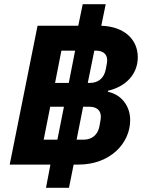

<svg xmlns="http://www.w3.org/2000/svg" viewBox="-20 -800 684 910"><path d="M329 -20H353C500 -20 597 -119 597 -231C597 -297 556 -352 491 -365L492 -370C574 -389 633 -446 633 -529C633 -611 572 -674 460 -678L481 -780H372L351 -678H158L26 -20H219L198 90H307ZM241 -407 271 -560H336L306 -407ZM427 -560H434C467 -560 488 -545 488 -514C488 -507 487 -500 481 -470C473 -430 446 -407 406 -407H396ZM187 -138 218 -294H283L252 -138ZM374 -294H404C438 -294 458 -277 458 -247C458 -242 458 -235 451 -200C443 -160 415 -138 376 -138H343Z"/></svg>

Font: Braiins Sans
Style: Bold Italic
Weight: 700
Italic angle: -11.31°
Designer: Mike Abbink, Paul van der Laan, Pieter van Rosmalen, Jiri Chlebus, Lubos Buracinsky
Foundry: Bold Monday, Sudetype
Version: Version 1.000;hotconv 1.0.109;makeotfexe 2.5.65596